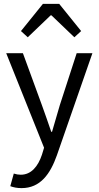

<svg xmlns="http://www.w3.org/2000/svg" viewBox="-20 -760 508 989"><path d="M91 209C188 209 239 136 273 40L456 -486H375L288 -218C275 -175 261 -125 248 -81H244C228 -126 212 -176 196 -218L98 -486H12L207 1L196 37C176 97 141 140 87 140C75 140 63 138 51 134L33 199C49 205 68 209 91 209ZM123 -568 241 -681H245L363 -568L398 -600L285 -740H201L88 -600Z"/></svg>

Font: DAIFUKU Sans
Style: Regular
Weight: 400
Designer: Original font ‘Source Han Sans JP’ : Paul D. Hunt
Foundry: Daifuku
Version: Version 1.000